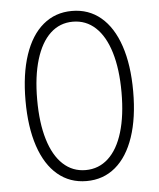

<svg xmlns="http://www.w3.org/2000/svg" viewBox="-52 -762 676 817"><g transform="rotate(-5 285.5 -353.5)"><path d="M55.7 -353.5Q55.7 -466.3 83 -548.1Q110.4 -629.9 162.1 -673.3Q213.9 -716.8 285.2 -716.8Q356.9 -716.8 408.7 -673.3Q460.4 -629.9 488 -548.1Q515.6 -466.3 515.6 -353.5Q515.6 -240.2 488 -158.7Q460.4 -77.1 408.7 -33.7Q356.9 9.8 285.2 9.8Q213.9 9.8 162.1 -33.7Q110.4 -77.1 83 -158.9Q55.7 -240.7 55.7 -353.5ZM465.8 -353.5Q465.8 -452.6 444.1 -524.2Q422.4 -595.7 381.8 -633.3Q341.3 -670.9 285.2 -670.9Q229.5 -670.9 189.2 -633.3Q148.9 -595.7 127.2 -524.2Q105.5 -452.6 105.5 -353.5Q105.5 -254.4 127 -183.3Q148.4 -112.3 189 -74.7Q229.5 -37.1 285.2 -37.1Q341.3 -37.1 382.1 -74.7Q422.9 -112.3 444.3 -183.3Q465.8 -254.4 465.8 -353.5Z"/></g></svg>

Font: Pretendard ExtraLight
Style: Regular
Weight: 200
Designer: Base glyphs from Inter by Rasmus Andersson; Hangeul glyphs from Noto Sans CJK(Source Han Sans) by Jang Soo-young and Kan
Foundry: Kil Hyung-jin
Version: Version 1.309